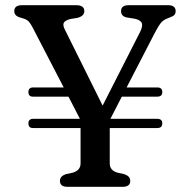

<svg xmlns="http://www.w3.org/2000/svg" viewBox="-20 -720 732 740"><path d="M89.5 -244.5Q89.5 -262 108 -262H288L244 -347.5H107Q89.5 -347.5 89.5 -365Q89.5 -383 108 -383H225.5L105.5 -614.5Q97.5 -629.5 91.2 -636.5Q85 -643.5 72.5 -648L57.5 -652.5Q44.5 -656.5 39.8 -662.8Q35 -669 35 -677Q35 -700 64.5 -700H273.5Q305 -700 305 -677Q305 -658 278 -651L252 -647Q229.5 -641 225.5 -631.5Q221.5 -622 230.5 -605L375.5 -313L520 -597Q530.5 -618 526.8 -630Q523 -642 501 -647.5L467 -653Q446.5 -658.5 446.5 -677Q446.5 -700 476 -700H627.5Q657 -700 657 -677Q657 -668.5 652.5 -663Q648 -657.5 635 -653L628 -650Q613 -645 603.2 -635.2Q593.5 -625.5 576.5 -593L468 -383H586Q605.5 -383 605.5 -365Q605.5 -347.5 586 -347.5H449.5L405.5 -262H586Q605.5 -262 605.5 -244.5Q605.5 -226.5 586 -226.5H403V-90Q403 -63 433 -54.5L460 -48.5Q482 -40.5 482 -23Q482 0 453 0H240Q211 0 211 -23Q211 -40.5 233 -48.5L260.5 -54.5Q290.5 -63.5 290.5 -90V-226.5H107Q89.5 -226.5 89.5 -244.5Z"/></svg>

Font: Fraunces 9pt S050
Style: Regular
Weight: 400
Version: Version 1.000; ttfautohint (v1.8.3)